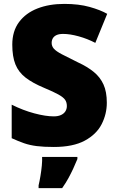

<svg xmlns="http://www.w3.org/2000/svg" viewBox="-20 -744 596 985"><path d="M528 -217Q528 -159 501.5 -107Q475 -55 415 -22.5Q355 10 256 10Q204 10 168.5 5.5Q133 1 104 -9Q75 -19 40 -35V-207Q98 -178 156 -162.5Q214 -147 256 -147Q278 -147 293 -154Q308 -161 315.5 -173Q323 -185 323 -200Q323 -219 314 -232Q305 -245 280 -259Q255 -273 207 -293Q147 -318 111 -346Q75 -374 59 -414Q43 -454 43 -515Q43 -584 77.5 -630.5Q112 -677 172 -700.5Q232 -724 310 -724Q384 -724 439.5 -708.5Q495 -693 530 -673L469 -524Q429 -545 384 -557.5Q339 -570 304 -570Q283 -570 270 -564Q257 -558 251 -547.5Q245 -537 245 -524Q245 -507 256.5 -494Q268 -481 297.5 -465.5Q327 -450 380 -424Q428 -402 461 -375Q494 -348 511 -310.5Q528 -273 528 -217ZM377 72Q366 99 355 122.5Q344 146 331 170Q318 194 299 221H178V207Q183 186 187.5 159Q192 132 194.5 106Q197 80 196 61H377Z"/></svg>

Font: Noto Sans Display Black
Style: Regular
Weight: 900
Designer: Monotype Design Team
Foundry: Monotype Imaging Inc.
Version: Version 2.003